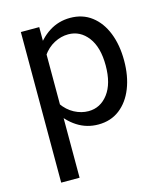

<svg xmlns="http://www.w3.org/2000/svg" viewBox="-111 -597 769 904"><g transform="rotate(-15 273.5 -144.5)"><path d="M75 -510V224.1H164.6V-510ZM510 -254.9Q510 -330.6 486.8 -389.2Q463.6 -447.8 420 -481.1Q376.5 -514.4 315.7 -514.4Q259.3 -514.4 213 -484.9Q166.7 -455.3 132.8 -400.1L161.1 -372.1Q185.1 -406.7 218.6 -424.3Q252.2 -441.9 287.1 -441.9Q345.2 -441.9 382.7 -392.9Q420.2 -344 420.2 -254.9Q420.2 -166.3 382.7 -116.9Q345.2 -67.6 287.1 -67.6Q252.2 -67.6 218.6 -85.3Q185.1 -103 161.1 -137.7L132.8 -109.4Q166.7 -54.4 213 -24.7Q259.3 5.1 315.7 5.1Q376.5 5.1 420 -28.4Q463.6 -62 486.8 -120.7Q510 -179.4 510 -254.9Z"/></g></svg>

Font: Estedad-FD-VF Thin
Style: Regular
Weight: 100
Designer: Amin Abedi
Version: Version 5.0